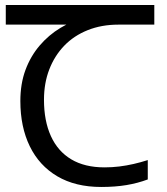

<svg xmlns="http://www.w3.org/2000/svg" viewBox="-20 -734 664 764"><path d="M3 -636V-714H594V-636ZM451 -636Q384 -636 329 -614Q274 -592 235.5 -552Q197 -512 176 -457.5Q155 -403 155 -337Q155 -253 182.5 -192.5Q210 -132 263.5 -100Q317 -68 396 -68Q426 -68 454.5 -71.5Q483 -75 511.5 -81.5Q540 -88 568 -97V-20Q528 -5 483 2.5Q438 10 383 10Q280 10 208 -32.5Q136 -75 98.5 -152Q61 -229 61 -332Q61 -401 81.5 -456Q102 -511 138 -553Q174 -595 220.5 -623Q267 -651 319.5 -665Q372 -679 426 -679Z"/></svg>

Font: ltelugu05
Style: Book
Weight: 400
Designer: Jelle Bosma - Monotype Design Team
Foundry: Monotype Imaging Inc.
Version: Version 2.003